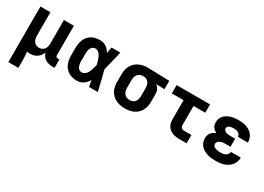

<svg xmlns="http://www.w3.org/2000/svg" viewBox="-12 -1256 3024 2198"><g transform="rotate(30 1500.0 -156.5)"><path d="M79 215V-520H211V-210Q211 -190 215.5 -170.5Q220 -151 231.5 -135Q243 -119 261.5 -110.5Q280 -102 300 -102Q320 -102 338.5 -110.5Q357 -119 368.5 -135Q380 -151 384.5 -170.5Q389 -190 389 -210V-520H521V-132Q521 -126 522.5 -120Q524 -114 528.5 -110Q533 -106 539 -104Q545 -102 551 -102H570V8H551Q525 8 500 3.5Q475 -1 453 -13.5Q431 -26 415 -46.5Q399 -67 393 -92Q384 -70 369.5 -50.5Q355 -31 335.5 -17.5Q316 -4 293 2Q270 8 246 8Q235 8 224.5 7Q214 6 204 3Q208 29 209.5 55Q211 81 211 107V215Z M865 8Q837 8 809 2.5Q781 -3 756.5 -17Q732 -31 713 -52.5Q694 -74 683 -100Q672 -126 667.5 -154Q663 -182 663 -210V-310Q663 -338 667.5 -366Q672 -394 683 -420Q694 -446 713 -467.5Q732 -489 756.5 -503Q781 -517 809 -522.5Q837 -528 865 -528Q886 -528 907.5 -522Q929 -516 947 -504Q965 -492 979 -475.5Q993 -459 1005 -440Q1008 -460 1011.5 -480Q1015 -500 1019 -520H1135Q1119 -456 1104.5 -391.5Q1090 -327 1073 -263Q1091 -198 1106 -132Q1121 -66 1137 0H1021Q1017 -21 1013.5 -41.5Q1010 -62 1006 -83Q995 -64 980.5 -47Q966 -30 948 -17.5Q930 -5 908.5 1.5Q887 8 865 8ZM865 -102Q882 -102 897.5 -111.5Q913 -121 923.5 -134.5Q934 -148 941 -164Q948 -180 953.5 -196.5Q959 -213 963.5 -229.5Q968 -246 972 -263Q968 -279 963.5 -295.5Q959 -312 953 -328Q947 -344 940 -359Q933 -374 922.5 -387.5Q912 -401 897 -409.5Q882 -418 865 -418Q853 -418 841.5 -413.5Q830 -409 821.5 -400Q813 -391 808 -380Q803 -369 800 -357.5Q797 -346 796 -334Q795 -322 795 -310V-210Q795 -198 796 -186Q797 -174 800 -162.5Q803 -151 808 -140Q813 -129 821.5 -120Q830 -111 841.5 -106.5Q853 -102 865 -102Z M1499 8Q1469 8 1439.5 3Q1410 -2 1383 -14.5Q1356 -27 1333.5 -47.5Q1311 -68 1296.5 -94.5Q1282 -121 1276.5 -150.5Q1271 -180 1271 -210V-310Q1271 -339 1276 -367Q1281 -395 1294 -421Q1307 -447 1327.5 -467.5Q1348 -488 1373.5 -501Q1399 -514 1427 -521Q1455 -528 1484 -528Q1488 -528 1492 -528Q1496 -528 1500 -528L1782 -520V-410L1671 -413Q1683 -404 1692.5 -392.5Q1702 -381 1709 -367.5Q1716 -354 1718.5 -339.5Q1721 -325 1721 -310V-210Q1721 -180 1715.5 -151Q1710 -122 1696.5 -96Q1683 -70 1661.5 -49Q1640 -28 1613.5 -15Q1587 -2 1558 3Q1529 8 1499 8ZM1499 -102Q1519 -102 1538 -110Q1557 -118 1568.5 -134Q1580 -150 1584.5 -170Q1589 -190 1589 -210V-310Q1589 -329 1585 -348Q1581 -367 1570.5 -382.5Q1560 -398 1543 -407.5Q1526 -417 1507 -418H1500Q1498 -418 1496.5 -418Q1495 -418 1494 -418Q1474 -418 1455.5 -409Q1437 -400 1424.5 -384.5Q1412 -369 1407.5 -349.5Q1403 -330 1403 -310V-210Q1403 -190 1408 -169.5Q1413 -149 1426 -133Q1439 -117 1458.5 -109.5Q1478 -102 1499 -102Z M2215 0Q2193 0 2170.5 -3Q2148 -6 2126.5 -14Q2105 -22 2087 -35.5Q2069 -49 2056.5 -68Q2044 -87 2039 -109.5Q2034 -132 2034 -155V-410H1879V-520H2321V-410H2166V-155Q2166 -145 2169.5 -136Q2173 -127 2180 -121Q2187 -115 2196.5 -112.5Q2206 -110 2215 -110H2311V0Z M2698 8Q2671 8 2644.5 5.5Q2618 3 2592 -4.5Q2566 -12 2542.5 -24.5Q2519 -37 2500.5 -56.5Q2482 -76 2472.5 -101.5Q2463 -127 2463 -154Q2463 -173 2468 -192.5Q2473 -212 2485 -227Q2497 -242 2513.5 -253Q2530 -264 2548 -272Q2533 -279 2519.5 -289.5Q2506 -300 2496.5 -313.5Q2487 -327 2483 -343.5Q2479 -360 2479 -376Q2479 -401 2488 -425Q2497 -449 2514 -467Q2531 -485 2553 -497Q2575 -509 2599 -516Q2623 -523 2647.5 -525.5Q2672 -528 2697 -528Q2723 -528 2748.5 -525Q2774 -522 2798.5 -513.5Q2823 -505 2845 -491Q2867 -477 2882.5 -456.5Q2898 -436 2906.5 -411Q2915 -386 2915 -360Q2915 -360 2915 -359.5Q2915 -359 2915 -358H2783Q2783 -358 2783 -358.5Q2783 -359 2783 -359Q2783 -373 2774.5 -386Q2766 -399 2753.5 -406Q2741 -413 2726.5 -415.5Q2712 -418 2697 -418Q2688 -418 2679.5 -417.5Q2671 -417 2662 -415.5Q2653 -414 2644.5 -411Q2636 -408 2628.5 -403.5Q2621 -399 2616 -391Q2611 -383 2611 -374Q2611 -360 2621 -349Q2631 -338 2644 -332.5Q2657 -327 2671.5 -325.5Q2686 -324 2700 -324H2766V-217H2700Q2689 -217 2677.5 -216Q2666 -215 2655 -213Q2644 -211 2633.5 -206.5Q2623 -202 2614 -195Q2605 -188 2600 -178Q2595 -168 2595 -157Q2595 -146 2600.5 -136.5Q2606 -127 2615 -121Q2624 -115 2634 -111.5Q2644 -108 2654.5 -106Q2665 -104 2676 -103Q2687 -102 2698 -102Q2714 -102 2731 -104.5Q2748 -107 2763 -115Q2778 -123 2788.5 -137Q2799 -151 2799 -168H2931Q2931 -168 2931 -168Q2931 -168 2931 -168Q2931 -140 2922 -114Q2913 -88 2895.5 -66.5Q2878 -45 2854.5 -30Q2831 -15 2805 -6.5Q2779 2 2752 5Q2725 8 2698 8Z"/></g></svg>

Font: Iosevka Custom XBdEx
Style: Regular
Weight: 800
Width: 7
Monospace: yes
Designer: Belleve Invis
Foundry: Belleve Invis
Version: Version 11.2.4; ttfautohint (v1.8.4)